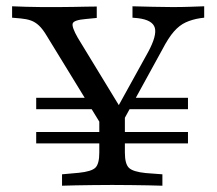

<svg xmlns="http://www.w3.org/2000/svg" viewBox="-20 -591 691 611"><path d="M95.2 -134.7V-171H578.2V-134.7ZM95.2 -243.5V-279.8H287.1L310.5 -243.5ZM375 -243.5 396.8 -279.8H578.2V-243.5ZM322.6 -160.5 129 -476.6Q116.1 -498.4 104 -509.7Q91.9 -521 78.2 -525.8Q64.5 -530.6 46 -532.3L18.5 -534.7V-571Q38.7 -570.2 63.7 -569.4Q88.7 -568.5 112.9 -568.5H116.9H122.6Q144.4 -568.5 167.7 -568.5Q191.1 -568.5 213.3 -569Q235.5 -569.4 254.8 -569.8Q274.2 -570.2 287.9 -570.2V-533.9L254 -530.6Q214.5 -527.4 211.3 -516.1Q208.1 -504.8 227.4 -471L369.4 -237.9L341.1 -225.8L451.6 -425.8Q479.8 -478.2 472.6 -502.8Q465.3 -527.4 419.4 -533.1L401.6 -534.7V-571Q433.1 -570.2 466.1 -569.4Q499.2 -568.5 529 -568.5Q558.1 -568.5 583.5 -569.4Q608.9 -570.2 629.8 -571V-534.7L616.9 -533.1Q591.1 -529 571 -519.8Q550.8 -510.5 533.5 -490.7Q516.1 -471 496.8 -433.9L346.8 -160.5ZM332.3 -2.4Q305.6 -2.4 276.6 -2Q247.6 -1.6 221.8 -1.2Q196 -0.8 177.4 0V-36.3L230.6 -41.1Q271 -45.2 283.5 -57.3Q296 -69.4 296 -105.6V-250.8L344.4 -194.4L377.4 -246.8V-105.6Q377.4 -69.4 390.3 -56.9Q403.2 -44.4 443.5 -40.3L496.8 -36.3V0Q477.4 -0.8 451.6 -1.2Q425.8 -1.6 397.2 -2Q368.5 -2.4 341.1 -2.4H337.1Z"/></svg>

Font: Playfair 9pt
Style: Regular
Weight: 400
Designer: Claus Eggers Sørensen
Foundry: Claus Eggers Sørensen
Version: Version 2.203